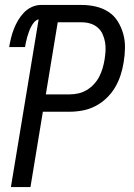

<svg xmlns="http://www.w3.org/2000/svg" viewBox="-20 -755 540 775"><path d="M24 0 136 -677Q125 -674 117.5 -665Q110 -656 105 -646Q100 -636 96.5 -626Q93 -616 90 -606Q87 -596 85 -585.5Q83 -575 81 -565H17Q20 -583 24.5 -601.5Q29 -620 36 -638Q43 -656 53 -673Q63 -690 77 -704.5Q91 -719 109 -727Q127 -735 145 -735H310Q339 -735 367 -728.5Q395 -722 418 -707Q441 -692 455.5 -668.5Q470 -645 477.5 -618Q485 -591 484.5 -561.5Q484 -532 479 -503Q475 -477 466.5 -451Q458 -425 444 -401.5Q430 -378 409.5 -358.5Q389 -339 364.5 -326.5Q340 -314 313.5 -309Q287 -304 261 -304H153L103 0ZM165 -374H261Q279 -374 296.5 -378Q314 -382 330 -391.5Q346 -401 359 -415Q372 -429 380.5 -445.5Q389 -462 394 -479Q399 -496 402 -514Q405 -532 406 -550Q407 -568 404 -585Q401 -602 394 -617.5Q387 -633 374 -644Q361 -655 344.5 -660Q328 -665 310 -665H213Z"/></svg>

Font: Iosevka Curly
Style: Italic
Weight: 400
Italic angle: -9°
Monospace: yes
Designer: Belleve Invis
Foundry: Belleve Invis
Version: Version 22.1.2; ttfautohint (v1.8.4)